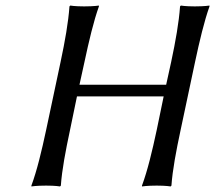

<svg xmlns="http://www.w3.org/2000/svg" viewBox="-20 -668 774 691"><path d="M596 -445 578 -363H266L284 -445C300 -520 317 -592 336 -645V-648C336 -648 318 -645 283 -645C249 -645 233 -648 233 -648L230 -645C226 -588 214 -520 198 -445L146 -200C130 -125 113 -54 93 0V3C93 3 111 0 146 0C180 0 196 3 196 3L199 0C203 -57 216 -125 232 -200L257 -321H569L544 -200C528 -125 511 -54 491 0V3C491 3 509 0 544 0C578 0 594 3 594 3L597 0C601 -57 614 -125 630 -200L682 -445C698 -520 715 -592 734 -645V-648C734 -648 716 -645 681 -645C647 -645 631 -648 631 -648L628 -645C624 -588 612 -520 596 -445Z"/></svg>

Font: Libertinus Sans
Style: Italic
Weight: 400
Italic angle: -12°
Designer: Philipp H. Poll, Khaled Hosny
Foundry: Caleb Maclennan
Version: Version 7.050;RELEASE